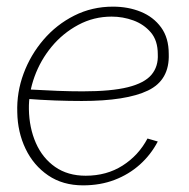

<svg xmlns="http://www.w3.org/2000/svg" viewBox="-20 -548 569 578"><path d="M230 10Q169 10 125 -20Q81 -50 57 -100Q33 -150 32 -210Q30 -270 51 -326.5Q72 -383 111 -428.5Q150 -474 203.5 -501Q257 -528 320 -528Q366 -528 404 -512.5Q442 -497 465 -465.5Q488 -434 488 -386Q491 -307 425.5 -275.5Q360 -244 226 -244Q188 -244 146 -245.5Q104 -247 52 -251L60 -279Q114 -276 153.5 -274.5Q193 -273 229 -273Q315 -273 365 -285.5Q415 -298 436 -323Q457 -348 455 -385Q455 -426 434 -450.5Q413 -475 381.5 -486.5Q350 -498 316 -498Q262 -498 215.5 -473Q169 -448 135.5 -407.5Q102 -367 84 -317.5Q66 -268 67 -219Q68 -163 88 -117.5Q108 -72 146 -45.5Q184 -19 238 -19Q301 -19 349 -49.5Q397 -80 424 -131L455 -122Q434 -82 401 -52.5Q368 -23 325 -6.5Q282 10 230 10Z"/></svg>

Font: Raleway Thin ExtraLight
Style: Italic
Weight: 250
Italic angle: -12°
Version: Version 4.026